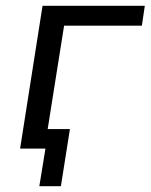

<svg xmlns="http://www.w3.org/2000/svg" viewBox="-20 -510 517 659"><path d="M115 129 136 0H52L63 -67H220L189 129ZM49 0 126 -490H477L467 -422H200L133 0Z"/></svg>

Font: Nunito Sans 10pt
Style: Italic
Weight: 400
Italic angle: -9°
Designer: Vernon Adams
Foundry: Vernon Adams
Version: Version 3.101;gftools[0.9.27]